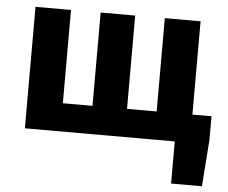

<svg xmlns="http://www.w3.org/2000/svg" viewBox="-49 -553 927 781"><g transform="rotate(5 414.5 -162.0)"><path d="M677 172V0H65V-496H210V-115H331V-496H472V-115H593V-496H739V-115H817V-19L803 172Z"/></g></svg>

Font: hySource Sans Pro
Style: Bold
Weight: 700
Designer: Paul D. Hunt
Foundry: Adobe Systems Incorporated
Version: Version 2.021;PS 2.000;hotconv 1.0.86;makeotf.lib2.5.63406